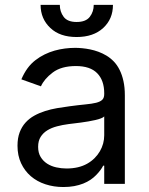

<svg xmlns="http://www.w3.org/2000/svg" viewBox="-20 -747 604 780"><path d="M51.1 -154.8Q51.1 -186.1 59.8 -209.2Q68.5 -232.2 83.6 -248.9Q98.7 -265.6 119.1 -277Q139.6 -288.4 163 -295.8Q186.4 -303.3 212 -307.7Q237.6 -312.1 262.8 -315.3Q300.1 -320.3 326.7 -322.8Q353.3 -325.3 370.4 -329.5Q387.4 -333.8 395.4 -341.6Q403.4 -349.4 403.4 -365.1V-367.9Q403.4 -420.5 374.8 -449.6Q346.2 -478.7 288.4 -478.7Q229 -478.7 194.2 -452.4Q159.8 -426.5 146.3 -396.3L66.8 -424.7Q77.8 -450.3 91.8 -469.5Q105.8 -488.6 123.9 -502.5Q141.7 -516.3 161.4 -525.9Q181.1 -535.5 201.9 -541.4Q222.7 -547.2 243.8 -549.9Q264.9 -552.6 285.5 -552.6Q298.7 -552.6 314.1 -551.1Q329.5 -549.7 346.1 -546.3Q362.6 -543 379.6 -536.8Q396.7 -530.5 412.6 -521Q428.6 -511.4 442.3 -497.2Q456 -483 465.9 -463.1Q475.9 -443.2 481.5 -417.6Q487.2 -392 487.2 -359.4V0H403.4V-73.9H399.1Q390.6 -56.5 370.7 -35.9Q360.8 -25.6 347.7 -16.7Q334.5 -7.8 318 -1.2Q301.5 5.3 281.4 9.1Q261.4 12.8 237.2 12.8Q198.5 12.8 164.4 1.6Q130.3 -9.6 105.3 -31.1Q80.3 -52.6 65.7 -83.8Q51.1 -115.1 51.1 -154.8ZM250 -62.5Q299.7 -62.5 334.2 -82Q351.2 -91.6 364.2 -104.6Q377.1 -117.5 385.8 -132.5Q394.5 -147.4 399 -163.9Q403.4 -180.4 403.4 -197.4V-274.1Q399.9 -269.9 390.3 -266.2Q380.7 -262.4 367.4 -259.4Q354 -256.4 338.8 -253.7Q323.5 -251.1 308.6 -249.1Q293.7 -247.2 280.5 -245.6Q267.4 -244 258.5 -242.9Q234 -239.7 211.6 -233.8Q189.3 -228 172.2 -217.5Q155.2 -207 145.1 -190.9Q134.9 -174.7 134.9 -150.6Q134.9 -126.1 145.1 -109.4Q155.2 -92.7 171.5 -82.2Q187.9 -71.7 208.5 -67.1Q229 -62.5 250 -62.5ZM144.9 -727.3H223Q223 -699.6 238.6 -678.6Q254.3 -657.7 291.2 -657.7Q328.8 -657.7 344.8 -678.6Q360.8 -699.6 360.8 -727.3H438.9Q438.9 -669.7 399.1 -633.2Q359.4 -596.6 291.2 -596.6Q223.4 -596.6 184.7 -633.2Q144.9 -670.5 144.9 -727.3Z"/></svg>

Font: Inter P
Style: Regular
Weight: 400
Designer: Rasmus Andersson
Foundry: rsms
Version: Version 3.018;git-588b23468